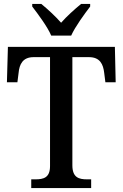

<svg xmlns="http://www.w3.org/2000/svg" viewBox="-20 -951 621 971"><path d="M239 -771H340C360 -816 407 -880 436 -918V-931H390C358 -905 317 -868 289 -836C261 -868 221 -905 189 -931H143V-918C172 -880 220 -816 239 -771ZM138 0H441V-44H420C379 -44 346 -53 346 -115V-662H430C486 -662 502 -626 507 -582L513 -535H565L561 -714H20L15 -535H68L74 -582C78 -626 95 -662 150 -662H233V-111C233 -52 200 -44 159 -44H138Z"/></svg>

Font: Noto Serif SemiCondensed Medium
Style: Regular
Weight: 500
Width: 4
Designer: Monotype Design Team
Foundry: Monotype Imaging Inc.
Version: Version 2.014